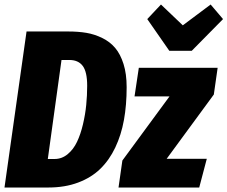

<svg xmlns="http://www.w3.org/2000/svg" viewBox="-21 -835 1013 855"><path d="M917 -814.9 972.2 -750 833 -608.9H732.9L634.8 -750L695.8 -814.9L793 -722.2ZM283.2 -694.8Q327.6 -694.8 363.8 -688.7Q399.9 -682.6 434.3 -665.8Q468.8 -648.9 491.9 -621.6Q515.1 -594.2 529.1 -550Q543 -505.9 543 -446.8Q543 -367.7 531 -301Q519 -234.4 492.4 -178.2Q465.8 -122.1 425.5 -83Q385.3 -43.9 326.7 -22Q268.1 0 194.8 0H-1L97.2 -694.8ZM288.1 -567.9H252.9L191.9 -127H222.2Q254.4 -127 280.3 -148.4Q306.2 -169.9 322 -203.4Q337.9 -236.8 348.4 -281.2Q358.9 -325.7 363 -367.9Q367.2 -410.2 367.2 -453.1Q367.2 -515.1 347.4 -541.5Q327.6 -567.9 288.1 -567.9ZM948.2 -533.2 931.2 -414.1 721.2 -127.9H899.9L866.2 0H506.8L523.9 -120.1L733.9 -405.8H578.1L597.2 -533.2Z"/></svg>

Font: Fira Sans Compressed ExtraBold
Style: Italic
Weight: 800
Width: 3
Italic angle: -8°
Designer: Carrois Corporate & Edenspiekermann AG
Foundry: Carrois Corporate GbR & Edenspiekermann AG
Version: Version 4.203;PS 004.203;hotconv 1.0.88;makeotf.lib2.5.64775